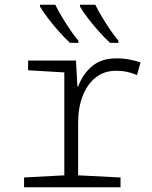

<svg xmlns="http://www.w3.org/2000/svg" viewBox="-20 -786 640 806"><path d="M81 0V-41L250 -50V-482L98 -491V-532H299L305 -423H308Q328 -476 367 -508.5Q406 -541 468 -541Q498 -541 524 -536Q550 -531 570 -524L555 -471Q537 -479 514.5 -484Q492 -489 468 -489Q417 -489 381.5 -460.5Q346 -432 327 -383Q308 -334 308 -271V-50L486 -41V0ZM442 -606Q420 -626 395.5 -653.5Q371 -681 349.5 -709Q328 -737 316 -758V-766H380Q391 -744 407.5 -716Q424 -688 442.5 -661Q461 -634 477 -615V-606ZM274 -606Q252 -626 227.5 -653.5Q203 -681 182 -709Q161 -737 148 -758V-766H212Q223 -744 239.5 -716Q256 -688 274.5 -661Q293 -634 309 -615V-606Z"/></svg>

Font: Noto Sans Mono Light
Style: Regular
Weight: 300
Designer: Monotype Design Team
Foundry: Monotype Imaging Inc.
Version: Version 2.014; ttfautohint (v1.8.4.7-5d5b)